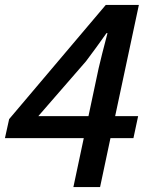

<svg xmlns="http://www.w3.org/2000/svg" viewBox="-51 -757 641 777"><path d="M307 -287 348 -480Q359 -528 384 -623H380Q340 -566 297 -509L104 -287ZM354 0H246L288 -198H-31L-14 -275L377 -737H511L415 -287H508L489 -198H396Z"/></svg>

Font: l_WÎeÑOS 500W
Style: Regular
Weight: 500
Designer: R?O
Version: Version 2.00 June 21, 2023